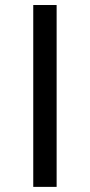

<svg xmlns="http://www.w3.org/2000/svg" viewBox="-20 -730 351 750"><path d="M109.9 -710.4H201.2V0H109.9Z"/></svg>

Font: My Font
Style: Regular
Weight: 500
Designer: Rasmus Andersson
Foundry: rsms
Version: Version 0.001